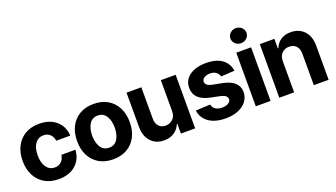

<svg xmlns="http://www.w3.org/2000/svg" viewBox="-66 -1299 3217 1838"><g transform="rotate(-20 1542.5 -379.5)"><path d="M290 10.7Q206.5 10.7 146.5 -25.1Q86.4 -61 54.2 -124.3Q22 -187.5 22 -270.5Q22 -354.5 54.4 -418Q86.9 -481.4 147 -517.1Q207 -552.7 290 -552.7Q361.3 -552.7 415 -526.9Q468.8 -501 499.8 -453.9Q530.8 -406.7 533.7 -343.8H391.1Q384.8 -384.3 359.4 -409.4Q334 -434.6 292 -434.6Q239.3 -434.6 207.5 -392.3Q175.8 -350.1 175.8 -272.5Q175.8 -194.3 207.3 -150.9Q238.8 -107.4 292 -107.4Q331.1 -107.4 357.9 -131.8Q384.8 -156.2 391.1 -200.2H533.7Q528.8 -106 464.1 -47.6Q399.4 10.7 290 10.7Z M844.7 10.7Q762.2 10.7 701.9 -24.7Q641.6 -60.1 609.1 -123.3Q576.7 -186.5 576.7 -270.5Q576.7 -355 609.1 -418.5Q641.6 -481.9 701.9 -517.3Q762.2 -552.7 844.7 -552.7Q927.7 -552.7 988 -517.3Q1048.3 -481.9 1080.8 -418.5Q1113.3 -355 1113.3 -270.5Q1113.3 -186.5 1080.8 -123.3Q1048.3 -60.1 988 -24.7Q927.7 10.7 844.7 10.7ZM845.7 -107.4Q901.9 -107.4 930.9 -153.8Q960 -200.2 960 -271.5Q960 -342.8 930.9 -388.7Q901.9 -434.6 845.7 -434.6Q788.6 -434.6 759.5 -388.7Q730.5 -342.8 730.5 -271.5Q730.5 -200.2 759.5 -153.8Q788.6 -107.4 845.7 -107.4Z M1529.8 -231.9V-545.9H1680.7V0H1535.6V-99.1H1529.8Q1511.2 -51.3 1468.5 -22Q1425.8 7.3 1364.7 6.8Q1282.2 7.3 1231.2 -47.6Q1180.2 -102.5 1180.2 -198.2V-545.9H1331.1V-224.6Q1331.1 -176.8 1356.9 -148.7Q1382.8 -120.6 1425.8 -121.1Q1466.3 -120.6 1498 -148.9Q1529.8 -177.2 1529.8 -231.9Z M2222.7 -390.1 2084.5 -381.8Q2079.1 -407.7 2055.7 -426.5Q2032.2 -445.3 1992.7 -445.3Q1958 -445.3 1934.1 -430.7Q1910.2 -416 1910.2 -391.6Q1910.2 -372.1 1925.5 -358.2Q1940.9 -344.2 1978.5 -336.4L2077.6 -316.9Q2235.4 -285.2 2235.4 -169.4Q2235.4 -115.2 2204.1 -74.7Q2172.9 -34.2 2117.9 -11.7Q2063 10.7 1992.7 10.7Q1883.8 10.7 1819.8 -34.7Q1755.9 -80.1 1745.1 -157.7L1893.1 -165.5Q1900.4 -132.3 1926.3 -115.2Q1952.1 -98.1 1992.7 -98.1Q2032.2 -98.1 2056.9 -113.8Q2081.5 -129.4 2081.5 -153.3Q2081.5 -193.4 2011.2 -208L1917 -227.5Q1759.3 -259.3 1759.3 -382.8Q1759.3 -461.9 1822.5 -507.3Q1885.7 -552.7 1990.7 -552.7Q2093.8 -552.7 2153.3 -509Q2212.9 -465.3 2222.7 -390.1Z M2298.3 0V-545.9H2449.2V0ZM2373.5 -615.7Q2339.8 -615.7 2315.9 -637.9Q2292 -660.2 2292 -692.4Q2292 -724.1 2315.9 -746.3Q2339.8 -768.6 2373.5 -768.6Q2407.7 -768.6 2431.6 -746.3Q2455.6 -724.1 2455.6 -692.4Q2455.6 -660.2 2431.6 -637.9Q2407.7 -615.7 2373.5 -615.7Z M2689 -315.4V0H2538.1V-545.9H2686.5V-448.7H2691.9Q2710.4 -496.6 2751 -524.7Q2791.5 -552.7 2852.5 -552.7Q2937.5 -552.7 2989 -497.8Q3040.5 -442.9 3040.5 -347.2V0H2889.6V-320.3Q2889.6 -370.1 2863.8 -398.7Q2837.9 -427.2 2792.5 -427.2Q2746.6 -427.2 2717.8 -397.7Q2689 -368.2 2689 -315.4Z"/></g></svg>

Font: Inter Tight
Style: Bold
Weight: 700
Designer: Rasmus Andersson
Foundry: rsms
Version: Version 3.004; ttfautohint (v1.8.4.7-5d5b)